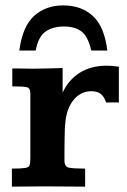

<svg xmlns="http://www.w3.org/2000/svg" viewBox="-20 -697 473 717"><path d="M24.4 0V-67.4Q60.1 -67.4 74.2 -69.8Q88.4 -72.3 90.8 -80.6Q93.3 -88.9 93.3 -106.9V-348.6Q93.3 -368.7 78.9 -371.6Q64.5 -374.5 25.9 -374.5V-441.4Q35.6 -441.4 53.7 -441.2Q71.8 -440.9 86.9 -440.7Q102.1 -440.4 102.1 -440.4Q128.9 -440.4 156.7 -441.4Q184.6 -442.4 213.9 -442.9V-351.1Q236.3 -399.4 278.1 -425.5Q319.8 -451.7 378.4 -451.7Q399.9 -451.7 423.8 -447.8V-314Q413.6 -314.9 399.9 -314.7Q386.2 -314.5 376.5 -314Q369.6 -335 356.9 -345.7Q344.2 -356.4 321.3 -356.4Q280.8 -356.4 253.9 -322.8Q227.1 -289.1 223.6 -233.4Q222.7 -231 222.2 -218Q221.7 -205.1 221.4 -187Q221.2 -168.9 220.9 -150.1Q220.7 -131.3 220.7 -117.2Q220.7 -103 220.7 -97.7Q220.7 -74.2 237.5 -70.8Q254.4 -67.4 297.9 -67.4V0Q261.2 0 226.6 -0.5Q191.9 -1 144 -1Q105 -1 78.9 -0.5Q52.7 0 24.4 0ZM215.8 -676.8Q283.2 -676.8 326.4 -637.7Q369.6 -598.6 380.9 -508.3H320.8Q308.6 -561.5 283.9 -579.8Q259.3 -598.1 218.8 -598.1Q177.7 -598.1 150.4 -579.3Q123 -560.5 113.3 -508.3H52.2Q64 -598.6 107.4 -637.7Q150.9 -676.8 215.8 -676.8Z"/></svg>

Font: Kameron SemiBold
Style: Regular
Weight: 600
Designer: Vernon Adams
Foundry: Vernon Adams
Version: Version 1.100